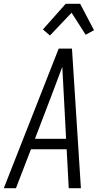

<svg xmlns="http://www.w3.org/2000/svg" viewBox="-29 -991 549 1011"><path d="M-9 0 280 -735H350L397 0H333L322 -205H134L55 0ZM319 -260 307 -490Q305 -527 303 -564.5Q301 -602 299 -639Q285 -602 271 -564.5Q257 -527 243 -490L155 -260ZM234 -804 197 -836 317 -971H393L466 -832L422 -808L348 -924Z"/></svg>

Font: Iosevka Light Oblique
Style: Regular
Weight: 300
Italic angle: -9°
Monospace: yes
Designer: Belleve Invis
Foundry: Belleve Invis
Version: Version 32.5.0; ttfautohint (v1.8.4)